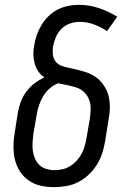

<svg xmlns="http://www.w3.org/2000/svg" viewBox="-20 -763 540 791"><path d="M204 8Q175 8 147.5 2Q120 -4 98 -19.5Q76 -35 61.5 -58Q47 -81 41 -107.5Q35 -134 35.5 -162.5Q36 -191 41 -219L54 -301Q58 -323 66 -344.5Q74 -366 88.5 -385.5Q103 -405 122 -419.5Q141 -434 163 -444Q148 -454 138 -468.5Q128 -483 123 -501Q118 -519 117.5 -538Q117 -557 121 -576Q124 -597 131.5 -618.5Q139 -640 151 -660Q163 -680 180 -696.5Q197 -713 217.5 -723.5Q238 -734 260 -738.5Q282 -743 305 -743Q348 -743 388 -729.5Q428 -716 463 -694L421 -635Q396 -651 368 -662Q340 -673 309 -673Q288 -673 268 -666Q248 -659 233 -644Q218 -629 210 -609.5Q202 -590 198 -570Q196 -553 198 -537Q200 -521 209.5 -509Q219 -497 234.5 -491.5Q250 -486 266 -483Q282 -480 297.5 -476Q313 -472 328 -467.5Q343 -463 357 -456Q371 -449 383 -439Q395 -429 404 -416.5Q413 -404 419.5 -390Q426 -376 429 -360Q432 -344 432.5 -328Q433 -312 431 -295Q429 -278 426 -262L413 -181Q409 -156 401 -131.5Q393 -107 379 -84.5Q365 -62 345.5 -43.5Q326 -25 302.5 -13Q279 -1 253.5 3.5Q228 8 204 8ZM204 -62Q220 -62 236.5 -65.5Q253 -69 268 -78Q283 -87 295 -100Q307 -113 315.5 -128.5Q324 -144 328.5 -160Q333 -176 336 -192L350 -273Q353 -293 353.5 -313.5Q354 -334 347.5 -351.5Q341 -369 327.5 -382.5Q314 -396 296 -402Q278 -408 258.5 -412Q239 -416 220 -420Q201 -413 184.5 -398.5Q168 -384 157.5 -366Q147 -348 140.5 -328.5Q134 -309 131 -289L117 -208Q115 -191 114 -173.5Q113 -156 115.5 -140Q118 -124 124.5 -109Q131 -94 142.5 -83Q154 -72 170.5 -67Q187 -62 204 -62Z"/></svg>

Font: Iosevka Slab Oblique
Style: Regular
Weight: 400
Italic angle: -9°
Monospace: yes
Designer: Belleve Invis
Foundry: Belleve Invis
Version: Version 11.1.1; ttfautohint (v1.8.3)